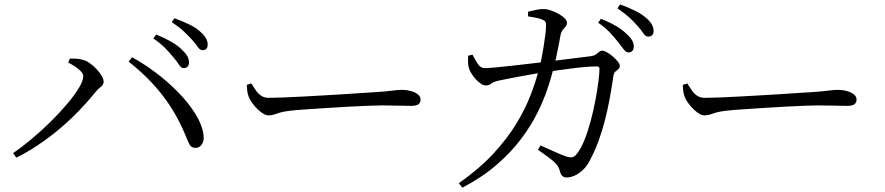

<svg xmlns="http://www.w3.org/2000/svg" viewBox="-20 -802 4020 872"><path d="M768.5 -540.5Q753.2 -559.9 731.2 -582.4Q709.2 -604.9 676.2 -627.6L689.7 -645.1Q727.4 -629.8 756.6 -613.1Q785.8 -596.5 803.7 -579Q822.6 -561.3 830.5 -547.4Q838.4 -533.5 838.4 -518.7Q838.4 -506.4 831.9 -499.5Q825.4 -492.5 814.3 -492.5Q802.9 -492.5 793.6 -507.2Q784.3 -521.9 768.5 -540.5ZM852.5 -621.1Q834.9 -640.5 814.5 -659.7Q794 -678.8 759.9 -701.8L772.4 -719.1Q810.3 -705.2 839.6 -691Q868.9 -676.9 886.2 -660.9Q905.9 -644.7 914.6 -629.6Q923.3 -614.5 923.3 -599.6Q923.3 -587.2 917.3 -580.5Q911.2 -573.9 900.3 -573.9Q888.3 -573.9 878.6 -588.4Q868.8 -602.9 852.5 -621.1ZM289.8 -517.6 297.3 -536.1Q308.8 -536.3 324.9 -535.6Q341 -534.9 356.5 -530.1Q372.5 -526.2 388.7 -514.4Q405 -502.7 419.2 -487.4Q433.4 -472.2 442 -457.3Q450.7 -442.3 450.7 -431Q450.7 -416.9 437.9 -407.4Q425.1 -397.9 411 -380.9Q376.9 -338.3 335.9 -296.2Q294.9 -254.1 249.2 -215.7Q203.4 -177.2 154.1 -144.2Q104.9 -111.1 54.3 -85.9L39.5 -106.4Q77.9 -132.6 121.9 -169.3Q165.8 -206.1 207.4 -246.8Q249 -287.5 282.9 -327.5Q316.9 -367.6 337.4 -401.1Q358 -434.5 358 -455.5Q358 -467.6 346.5 -479.2Q335.1 -490.8 319.1 -501.1Q303.1 -511.3 289.8 -517.6ZM868.3 -130.4Q849.4 -130.2 841.3 -145Q833.2 -159.7 821.4 -189.9Q779.4 -290.4 716.6 -371.1Q653.8 -451.8 564.4 -521.9L579.9 -542Q633.1 -513 688 -471.7Q743 -430.3 790.1 -382Q837.1 -333.7 867.8 -284.1Q898.6 -234.5 904.3 -188.9Q906.9 -171.2 902.2 -157.8Q897.5 -144.5 888.8 -137.6Q880.1 -130.6 868.3 -130.4Z M1121.2 -423.1Q1131.9 -406.1 1142.4 -391.1Q1152.8 -376.1 1166.6 -366.9Q1180.3 -357.7 1200.6 -357.7Q1223.3 -357.7 1264.2 -359.2Q1305.1 -360.7 1355.8 -363.5Q1406.6 -366.3 1459.4 -369.3Q1512.2 -372.3 1559.7 -375.3Q1607.3 -378.3 1641 -380.8Q1674.6 -383.3 1686.1 -383.5Q1736.1 -386.9 1762 -390.4Q1787.8 -394 1806.6 -394Q1826 -394 1845.5 -388.7Q1864.9 -383.4 1877.5 -373.7Q1890.2 -363.9 1890.2 -349.8Q1890.2 -336.4 1880.9 -328.8Q1871.7 -321.1 1846.2 -321.1Q1819.9 -321.1 1790.6 -322.2Q1761.2 -323.3 1715.3 -323.3Q1696.6 -323.3 1655.6 -321.8Q1614.5 -320.3 1562.4 -317.4Q1510.2 -314.5 1457.9 -311.1Q1405.5 -307.7 1362.1 -304.7Q1318.7 -301.7 1296.5 -298.9Q1268.3 -295.7 1252.2 -290.8Q1236 -285.8 1224.6 -281.9Q1213.3 -278 1198.6 -278Q1185.1 -278 1166.6 -291.7Q1148.2 -305.5 1132.6 -324.9Q1117 -344.2 1110 -361.1Q1104.5 -375.4 1103 -388.7Q1101.4 -402.1 1100.7 -416.5Z M2787.2 -611.1Q2771.8 -630.5 2750.7 -653.4Q2729.5 -676.2 2696.4 -699L2709.2 -716.5Q2748.4 -701.2 2776.8 -684.5Q2805.3 -667.9 2823.9 -649.6Q2842.9 -632.7 2850.8 -618.8Q2858.6 -604.9 2858.6 -590.1Q2858.6 -577.8 2851.8 -570.8Q2844.9 -563.9 2834.6 -563.9Q2822.4 -563.9 2812.3 -578.2Q2802.2 -592.5 2787.2 -611.1ZM2875.9 -683.8Q2859.2 -703.2 2838.7 -722Q2818.2 -740.7 2784.1 -764.4L2796.6 -781.8Q2835.3 -767.9 2864.2 -753.3Q2893.1 -738.8 2911.1 -723.5Q2930.9 -707.4 2939.6 -692.3Q2948.3 -677.2 2948.3 -661.5Q2948.3 -649.1 2941.9 -642.4Q2935.4 -635.8 2923.7 -635.8Q2911.7 -635.8 2902 -650.7Q2892.3 -665.6 2875.9 -683.8ZM2378.2 -748.8Q2394.1 -752.7 2414.9 -757.2Q2435.7 -761.7 2450.3 -760.9Q2464.8 -760.9 2482.7 -754.4Q2500.7 -748 2517.2 -738.9Q2533.7 -729.8 2544.3 -719.2Q2554.9 -708.5 2554.9 -699.2Q2554.9 -688.3 2549.1 -682Q2543.4 -675.6 2536.2 -666.7Q2528.9 -657.8 2525.1 -639Q2521.9 -621.6 2516.7 -594Q2511.5 -566.4 2505 -537Q2498.6 -507.6 2492.1 -484.3Q2483.1 -449 2466.6 -399.1Q2450.2 -349.3 2421.4 -290.9Q2392.6 -232.6 2347.4 -172Q2302.2 -111.4 2236.6 -54.5Q2171.1 2.4 2080.2 50.3L2063.7 30.3Q2158.3 -36.6 2221.4 -105Q2284.4 -173.4 2324.7 -239.8Q2365 -306.1 2388.8 -367.8Q2412.6 -429.5 2426.8 -483Q2432.4 -501.5 2438 -529Q2443.5 -556.5 2448.4 -586.8Q2453.3 -617.2 2456.5 -642.8Q2459.8 -668.5 2459.8 -681.7Q2460.5 -696.3 2457.2 -702.7Q2453.8 -709 2441.6 -713.6Q2428.6 -719.1 2410.4 -722.2Q2392.3 -725.3 2378.4 -727.5ZM2423 -122 2434.8 -141.4Q2456.1 -131.9 2478.8 -121.8Q2501.4 -111.6 2519.8 -103.6Q2538.3 -95.6 2548.1 -92.4Q2567.9 -86.1 2578.2 -87.8Q2588.5 -89.6 2599.1 -102.3Q2618.2 -125.9 2634.4 -166.1Q2650.5 -206.4 2663.1 -253.9Q2675.7 -301.5 2684.4 -348.2Q2693.1 -394.9 2697.9 -432.4Q2702.6 -470 2702.6 -489Q2702.6 -500.4 2690.9 -500.4Q2669.1 -500.4 2637.9 -497.8Q2606.7 -495.2 2573.1 -490.7Q2539.4 -486.2 2508.8 -482Q2478.2 -477.7 2455.7 -474.3Q2433.1 -470.7 2401.8 -465.7Q2370.6 -460.6 2338.9 -454.4Q2307.2 -448.2 2281.2 -443.2Q2255.2 -438.2 2242.9 -435.4Q2220.1 -430 2210.7 -421.9Q2201.3 -413.9 2186 -413.9Q2172.9 -413.9 2157 -427Q2141 -440 2128.5 -457.3Q2116.1 -474.6 2112 -485.9Q2106.4 -500.4 2105.8 -517Q2105.2 -533.6 2106.3 -549.1L2126 -553.7Q2136.5 -533.7 2149.1 -513.1Q2161.6 -492.6 2182.5 -492.6Q2197.3 -492.6 2231.7 -495.9Q2266.1 -499.2 2312.5 -504.3Q2358.9 -509.4 2409.9 -515.5Q2460.9 -521.7 2510.3 -527.6Q2559.7 -533.5 2600.3 -539Q2641 -544.5 2664.3 -546.9Q2678.3 -548.9 2686.3 -554.7Q2694.2 -560.4 2700.9 -566.1Q2707.5 -571.9 2715.6 -571.9Q2723.3 -571.9 2736.7 -564.5Q2750.1 -557.1 2763.2 -545.6Q2776.3 -534.2 2785.6 -522.8Q2794.9 -511.5 2794.9 -503.6Q2794.9 -493.4 2788.8 -488.4Q2782.6 -483.5 2775.3 -477.3Q2768.1 -471.2 2765.9 -456.5Q2758.1 -404.3 2748.8 -353.2Q2739.4 -302.2 2726.8 -253.4Q2714.2 -204.7 2697.3 -159Q2680.3 -113.3 2657.9 -71.7Q2646.1 -48 2627.9 -30.7Q2609.7 -13.5 2590.5 -4.7Q2571.3 4 2553.5 4Q2541.1 4 2533.7 -3Q2526.4 -10 2522.3 -26.3Q2517.5 -44.9 2505 -58.4Q2492.4 -71.9 2472 -86.6Q2451.5 -101.3 2423 -122Z M3101.2 -423.1Q3111.9 -406.1 3122.4 -391.1Q3132.8 -376.1 3146.6 -366.9Q3160.3 -357.7 3180.6 -357.7Q3203.3 -357.7 3244.2 -359.2Q3285.1 -360.7 3335.8 -363.5Q3386.6 -366.3 3439.4 -369.3Q3492.2 -372.3 3539.7 -375.3Q3587.3 -378.3 3621 -380.8Q3654.6 -383.3 3666.1 -383.5Q3716.1 -386.9 3742 -390.4Q3767.8 -394 3786.6 -394Q3806 -394 3825.5 -388.7Q3844.9 -383.4 3857.5 -373.7Q3870.2 -363.9 3870.2 -349.8Q3870.2 -336.4 3860.9 -328.8Q3851.7 -321.1 3826.2 -321.1Q3799.9 -321.1 3770.6 -322.2Q3741.2 -323.3 3695.3 -323.3Q3676.6 -323.3 3635.6 -321.8Q3594.5 -320.3 3542.4 -317.4Q3490.2 -314.5 3437.9 -311.1Q3385.5 -307.7 3342.1 -304.7Q3298.7 -301.7 3276.5 -298.9Q3248.3 -295.7 3232.2 -290.8Q3216 -285.8 3204.6 -281.9Q3193.3 -278 3178.6 -278Q3165.1 -278 3146.6 -291.7Q3128.2 -305.5 3112.6 -324.9Q3097 -344.2 3090 -361.1Q3084.5 -375.4 3083 -388.7Q3081.4 -402.1 3080.7 -416.5Z"/></svg>

Font: Source Han Serif JP VF
Style: Regular
Weight: 250
Designer: Ryoko NISHIZUKA 西塚涼子 (kana & ideographs); Frank Grießhammer (Latin, Greek & Cyrillic); Wenlong ZHANG 张文龙 (bopomofo); San
Foundry: Adobe
Version: Version 2.001;hotconv 1.1.0;makeotfexe 2.6.0